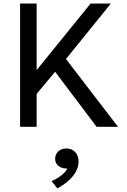

<svg xmlns="http://www.w3.org/2000/svg" viewBox="-20 -720 722 1090"><path d="M94 0V-700H188V-322L494.5 -700H609.5L354.5 -385L650 0H528.5L293 -312.5L188 -187V0ZM305.5 349.5 273 308Q304.5 294.5 329 275Q353.5 255.5 362 236.5Q343 237.5 327.2 231Q311.5 224.5 302.2 211.5Q293 198.5 293 182Q293 156 310.8 139.5Q328.5 123 356.5 123Q387.5 123 406.8 143.2Q426 163.5 426 197.5Q426 224.5 412.5 251.2Q399 278 372 303Q345 328 305.5 349.5Z"/></svg>

Font: Geologica Thin Roman Light
Style: Regular
Weight: 300
Version: Version 1.010;gftools[0.9.28]